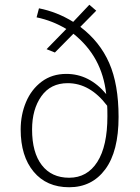

<svg xmlns="http://www.w3.org/2000/svg" viewBox="-20 -777 591 808"><path d="M479 -285Q479 -140 423 -64.5Q367 11 271 11Q176 11 121.5 -54.5Q67 -120 67 -232Q67 -294 89.5 -347.5Q112 -401 155.5 -433.5Q199 -466 259 -466Q356 -466 427 -381Q418 -461 384 -523.5Q350 -586 289 -635L211 -556L176 -570L259 -655Q201 -690 134 -704L144 -742Q220 -727 288 -685L356 -757L385 -732L318 -664Q400 -602 439.5 -512Q479 -422 479 -285ZM432 -288Q432 -320 431 -332Q359 -427 265 -427Q193 -427 154 -372Q115 -317 115 -232Q115 -135 156 -82Q197 -29 271 -29Q347 -29 389.5 -95.5Q432 -162 432 -288Z"/></svg>

Font: FiraGO ExtraLight
Style: Regular
Weight: 200
Designer: bBox Type
Foundry: bBox Type GmbH
Version: Version 1.001